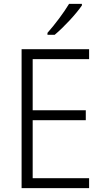

<svg xmlns="http://www.w3.org/2000/svg" viewBox="-20 -1060 534 987"><path d="M401 -1032V-1040H335C308 -995 263 -935 224 -891V-881H261C308 -920 372 -989 401 -1032ZM438 -93V-144H148V-442H421V-493H148V-756H438V-807H91V-93Z"/></svg>

Font: Noto Sans Kannada UI SemiCondensed Light
Style: Regular
Weight: 300
Width: 4
Designer: Jelle Bosma - Monotype Design Team
Foundry: Monotype Imaging Inc.
Version: Version 2.005